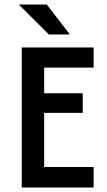

<svg xmlns="http://www.w3.org/2000/svg" viewBox="-20 -837 478 857"><path d="M77.1 0V-625H397.9V-535.4H177.1V-420.8H349.3V-333.3H177.1V-91.7H397.9V0ZM197.9 -683.3 63.9 -816.7H188.9L291.7 -683.3Z"/></svg>

Font: Afacad Flux Medium
Style: Regular
Weight: 500
Designer: Kristian Moeller
Foundry: Dicotype
Version: Version 1.100